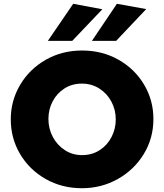

<svg xmlns="http://www.w3.org/2000/svg" viewBox="-20 -981 868 1015"><path d="M791 -352Q791 -451 741.5 -534Q692 -617 606 -665.5Q520 -714 414 -714Q308 -714 222 -665Q136 -616 86.5 -532.5Q37 -449 37 -350Q37 -250 86 -167Q135 -84 221 -35Q307 14 413 14Q516 14 602.5 -34.5Q689 -83 740 -166.5Q791 -250 791 -352ZM592 -350Q592 -300 569.5 -256.5Q547 -213 506.5 -187Q466 -161 414 -161Q363 -161 322.5 -187.5Q282 -214 259 -257.5Q236 -301 236 -352Q236 -403 258.5 -445.5Q281 -488 321 -513.5Q361 -539 413 -539Q464 -539 505 -513Q546 -487 569 -443.5Q592 -400 592 -350ZM521 -932 367 -961 233 -765H362ZM753 -933 598 -961 466 -765H594Z"/></svg>

Font: Geom Black
Style: Bold
Weight: 900
Version: Version 1.102